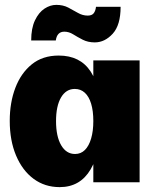

<svg xmlns="http://www.w3.org/2000/svg" viewBox="-20 -748 636 788"><path d="M225 20Q164 20 118 -14Q72 -48 46 -109.5Q20 -171 20 -252Q20 -327 43 -387.5Q66 -448 110.5 -484Q155 -520 221 -520Q309 -520 352 -454.5Q395 -389 395 -258Q395 -126 352 -53Q309 20 225 20ZM288 -116Q312 -116 328.5 -132.5Q345 -149 354 -179.5Q363 -210 363 -251Q363 -293 354 -322.5Q345 -352 328 -367.5Q311 -383 287 -383Q251 -383 230.5 -348Q210 -313 210 -251Q210 -188 231 -152Q252 -116 288 -116ZM363 0V-500H553V0ZM369 -574Q341 -574 319.5 -585Q298 -596 280.5 -607Q263 -618 244 -618Q214 -618 209 -582H108Q108 -632 123.5 -664.5Q139 -697 162.5 -712.5Q186 -728 211 -728Q239 -728 260 -717Q281 -706 300 -695Q319 -684 340 -684Q357 -684 364.5 -693.5Q372 -703 374 -720H475Q475 -645 442.5 -609.5Q410 -574 369 -574Z"/></svg>

Font: Moderustic ExtraBold
Style: Regular
Weight: 800
Designer: Tural Alisoy
Foundry: TAFT Foundry
Version: Version 2.120